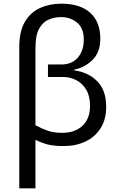

<svg xmlns="http://www.w3.org/2000/svg" viewBox="-20 -785 653 1045"><path d="M85 240V-529Q85 -615 115.5 -666.5Q146 -718 198 -741.5Q250 -765 314 -765Q416 -765 471 -715.5Q526 -666 526 -574Q526 -502 484.5 -460Q443 -418 384 -406V-402Q460 -392 509 -343Q558 -294 558 -203Q558 -135 527.5 -87Q497 -39 444.5 -14.5Q392 10 326 10Q272 10 238.5 1Q205 -8 173 -24V240ZM318 -62Q388 -62 429 -100.5Q470 -139 470 -209Q470 -262 449.5 -296.5Q429 -331 395.5 -348.5Q362 -366 324 -366H241V-434H314Q371 -434 403.5 -471.5Q436 -509 436 -570Q436 -632 399.5 -662Q363 -692 312 -692Q277 -692 245 -678.5Q213 -665 193 -629Q173 -593 173 -525V-103Q208 -85 240 -73.5Q272 -62 318 -62Z"/></svg>

Font: Go Noto Current
Style: Regular
Weight: 400
Designer: Monotype Design Team
Foundry: Monotype Imaging Inc.
Version: Version 2.007; ttfautohint (v1.8) -l 8 -r 50 -G 200 -x 14 -D